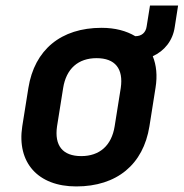

<svg xmlns="http://www.w3.org/2000/svg" viewBox="-20 -660 660 690"><path d="M254 10C400 10 495 -69 517 -206L539 -345C546 -388 542 -426 529 -458C571 -477 601 -514 608 -563L620 -640H519L507 -565C504 -543 489 -530 467 -530H466C434 -549 394 -560 345 -560C199 -560 104 -481 82 -344L60 -206C40 -76 116 10 254 10ZM272 -99C205 -99 175 -137 185 -206L207 -344C218 -413 261 -451 327 -451C394 -451 424 -413 414 -344L392 -206C381 -137 338 -99 272 -99Z"/></svg>

Font: JetBrains Mono
Style: Bold Italic
Weight: 558
Italic angle: -9°
Monospace: yes
Designer: Philipp Nurullin, Konstantin Bulenkov
Foundry: JetBrains
Version: Version 2.305